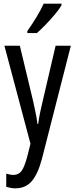

<svg xmlns="http://www.w3.org/2000/svg" viewBox="-20 -786 410 1046"><path d="M4 -537H88L161 -233Q167 -205 173.5 -174Q180 -143 184 -111H188Q195 -164 212 -233L283 -537H366L208 81Q186 163 152.5 201.5Q119 240 64 240Q52 240 40 238Q28 236 14 232V160Q24 163 34 165Q44 167 53 167Q82 167 98 144.5Q114 122 129 65L146 -3ZM315 -757Q303 -736 279 -707.5Q255 -679 228.5 -651.5Q202 -624 181 -606H129V-617Q187 -699 218 -766H315Z"/></svg>

Font: Noto Sans Lao ExtraCondensed
Style: Regular
Weight: 400
Width: 2
Designer: Monotype Design Team
Foundry: Monotype Imaging Inc.
Version: Version 2.003; ttfautohint (v1.8.4.7-5d5b)